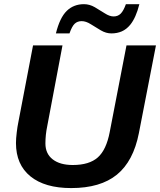

<svg xmlns="http://www.w3.org/2000/svg" viewBox="-20 -910 783 939"><path d="M328.1 9.8Q199.2 9.8 128.7 -47.6Q58.1 -105 58.1 -210.4Q58.1 -231.9 61.8 -262Q65.4 -292 69.3 -310.1L141.6 -688H285.6L210.9 -292.5Q202.1 -250 202.1 -208.5Q202.1 -158.2 237.8 -130.6Q273.4 -103 335.9 -103Q416.5 -103 458.3 -140.1Q500 -177.2 516.6 -264.2L598.6 -688H742.7L659.2 -258.8Q632.3 -121.6 551.8 -55.9Q471.2 9.8 328.1 9.8ZM524.9 -746.6Q498.5 -746.6 472.9 -761.7Q447.3 -776.9 423.8 -791.7Q400.4 -806.6 379.4 -806.6Q358.9 -806.6 345.5 -794.2Q332 -781.7 319.8 -746.6H253.4Q272.5 -823.7 306.4 -856.7Q340.3 -889.6 390.6 -889.6Q418 -889.6 443.6 -874.8Q469.2 -859.9 492.7 -844.7Q516.1 -829.6 535.6 -829.6Q556.6 -829.6 570.3 -843.3Q584 -856.9 595.7 -889.6H661.6Q645 -823.2 616.7 -788.6Q598.6 -766.6 575.7 -756.6Q552.7 -746.6 524.9 -746.6Z"/></svg>

Font: Arimo
Style: Italic
Weight: 400
Italic angle: -12°
Designer: Steve Matteson
Foundry: Monotype Imaging Inc.
Version: Version 1.33